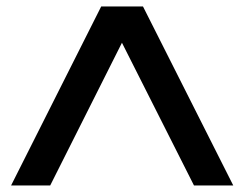

<svg xmlns="http://www.w3.org/2000/svg" viewBox="-20 -770 753 592"><path d="M578.1 -198.2 356 -638.2 134.8 -198.2H14.2L292 -750H420.9L699.2 -198.2Z"/></svg>

Font: Oakes Grotesk
Style: Bold Italic
Weight: 700
Designer: Samuel Oakes
Foundry: Samuel Oakes
Version: Version 1.0 | wf-rip DC20170320